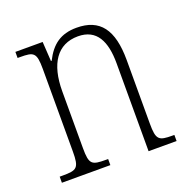

<svg xmlns="http://www.w3.org/2000/svg" viewBox="-103 -642 729 741"><g transform="rotate(-20 262.0 -271.5)"><path d="M29 0H228V-25H220C161 -25 151 -30 151 -98V-331C151 -444 195 -510 280 -510C357 -510 385 -451 385 -361V0H500V-25H493C436 -25 426 -31 426 -99V-359C426 -485 382 -543 286 -543C221 -543 182 -514 153 -456H150L145 -536H33V-511H43C99 -511 110 -506 110 -438V-99C110 -31 100 -25 41 -25H29Z"/></g></svg>

Font: Noto Serif Armenian Condensed ExtraLight
Style: Regular
Weight: 200
Width: 3
Designer: Monotype Design Team
Foundry: Monotype Imaging Inc.
Version: Version 2.008